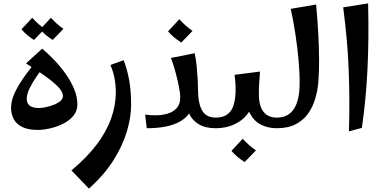

<svg xmlns="http://www.w3.org/2000/svg" viewBox="-20 -754 2257 1129"><path d="M201.5 10Q144.5 10 109.9 -7.8Q75.2 -25.5 60.1 -55Q45 -84.5 45 -119.8Q45 -165 69.5 -214.6Q94 -264.2 134.1 -318.6Q174.2 -373 222 -430.5L259.2 -393.8Q227.8 -351.5 199.8 -311.2Q171.8 -271 154.5 -235.9Q137.2 -200.8 137.2 -173Q137.2 -146 155.2 -132.4Q173.2 -118.8 209.2 -118.8Q226 -118.8 249.4 -123.8Q272.8 -128.8 296.1 -137.8Q319.5 -146.8 334.9 -159.9Q350.2 -173 350.2 -190.2Q350.2 -209.8 330.9 -233Q311.5 -256.2 279.8 -281.2Q248 -306.2 209.5 -331.8Q171 -357.2 132.8 -381.2L228.2 -468Q262.8 -438.8 299.4 -400.6Q336 -362.5 366.6 -319.1Q397.2 -275.8 416.1 -230.4Q435 -185 435 -140.5Q435 -101.2 411.1 -72.8Q387.2 -44.2 350.6 -26.1Q314 -8 274.1 1Q234.2 10 201.5 10ZM179.8 -519.2Q159.2 -532 139.9 -548Q120.5 -564 106.5 -582L169.5 -649.5Q186.5 -631 203.8 -615.1Q221 -599.2 243 -584.5ZM289.8 -519.2Q269.2 -532 249.9 -548Q230.5 -564 216.5 -582L279.5 -649.5Q296.5 -631 313.8 -615.1Q331 -599.2 353 -584.5Z M503 355 400 248Q489.2 174.2 547 98.1Q604.8 22 632.9 -55.9Q661 -133.8 661 -212Q661 -254.5 653.2 -294.6Q645.5 -334.8 629.2 -371.8L706.8 -400Q728.2 -345.8 739.6 -282.4Q751 -219 751 -137.2Q751 -66.2 726.5 17.4Q702 101 647.6 187.6Q593.2 274.2 503 355Z M843 0 833.5 -80Q865.5 -75.2 901 -76Q936.5 -76.8 968.1 -86.6Q999.8 -96.5 1019.8 -119.2Q1039.8 -142 1039.8 -180.2Q1039.8 -206 1031.5 -247.2Q1023.2 -288.5 1011.1 -333.1Q999 -377.8 985 -413.2L1124.8 -441Q1133 -402.8 1137 -359.5Q1141 -316.2 1142.8 -280.2Q1144.5 -244.2 1144.5 -226Q1144.5 -147.5 1168.1 -105Q1191.8 -62.5 1248.5 -62.5L1268.5 -31.2L1248.5 0Q1187.8 0 1149.2 -23.2Q1110.8 -46.5 1093 -84.4Q1075.2 -122.2 1075.2 -166.5L1112.5 -161.2Q1112.5 -84 1042.8 -42Q973 0 843 0ZM1045.8 -503.8Q1024.2 -517.5 1003.6 -534.5Q983 -551.5 968.2 -569.8L1034.5 -640.8Q1052.8 -621 1071 -604.6Q1089.2 -588.2 1112.2 -572.2Z M1249 0V-62.5Q1325 -62.5 1350 -126Q1375 -189.5 1359.5 -314L1509 -333.2Q1505.8 -296.2 1504 -264Q1502.2 -231.8 1502.2 -202L1464.5 -172Q1464.5 -121.8 1434.9 -82.9Q1405.2 -44 1356.4 -22Q1307.5 0 1249 0ZM1606.5 0Q1557 0 1516.4 -19.9Q1475.8 -39.8 1451.4 -84Q1427 -128.2 1427 -202H1502.2Q1502.2 -131.8 1529.1 -97.1Q1556 -62.5 1606.5 -62.5L1626.5 -31.2ZM1418.5 199Q1397 185.2 1376.4 168.2Q1355.8 151.2 1341 133L1407.2 62Q1425.5 81.8 1443.8 98.1Q1462 114.5 1485 130.5Z M1607 0V-62.5Q1674 -62.5 1707.5 -112.2Q1741 -162 1741.8 -259.8Q1742.5 -324.8 1735.5 -401.8Q1728.5 -478.8 1716.5 -557Q1704.5 -635.2 1689.5 -702L1839 -727.5Q1847.5 -632 1851.8 -550.4Q1856 -468.8 1856.4 -399.2Q1856.8 -329.8 1851.5 -268.2Q1847.5 -220.2 1833.2 -172.5Q1819 -124.8 1791.4 -85.8Q1763.8 -46.8 1718.5 -23.4Q1673.2 0 1607 0Z M2031.8 18.2Q2034.8 -80.8 2034.2 -170.2Q2033.8 -259.8 2030.2 -346.6Q2026.8 -433.5 2018.8 -523.1Q2010.8 -612.8 1998 -710.8L2144.5 -734Q2149.8 -531 2140.9 -348Q2132 -165 2107.8 -2Z"/></svg>

Font: Marhey Light
Style: Regular
Weight: 300
Designer: Nur Syamsi & Bustanul Arifin
Foundry: Namelatype
Version: Version 1.000